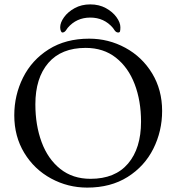

<svg xmlns="http://www.w3.org/2000/svg" viewBox="-20 -840 803 874"><path d="M45 0ZM45 -315Q45 -407 85 -487Q125 -567 202 -615.5Q279 -664 386 -664Q474 -664 550.5 -622.5Q627 -581 672.5 -506Q718 -431 718 -335Q718 -243 678 -163Q638 -83 561 -34.5Q484 14 377 14Q289 14 212.5 -27.5Q136 -69 90.5 -144Q45 -219 45 -315ZM622 -286Q622 -381 593 -457Q564 -533 507.5 -577.5Q451 -622 370 -622Q259 -622 200 -553.5Q141 -485 141 -365Q141 -270 169.5 -193Q198 -116 254.5 -71Q311 -26 392 -26Q504 -26 563 -95.5Q622 -165 622 -286ZM528 -716Q528 -704 526.5 -698Q525 -692 518 -692Q509 -692 502 -701.5Q495 -711 494 -713Q454 -760 391 -760Q328 -760 288 -713Q287 -711 280 -701.5Q273 -692 264 -692Q260 -692 257 -699Q254 -706 254 -716Q254 -737 271.5 -761.5Q289 -786 320 -803Q351 -820 391 -820Q431 -820 462 -803Q493 -786 510.5 -761.5Q528 -737 528 -716Z"/></svg>

Font: EB Garamond
Style: Regular
Weight: 400
Designer: Georg Duffner and Octavio Pardo
Foundry: Georg Duffner
Version: Version 1.000; ttfautohint (v1.6)